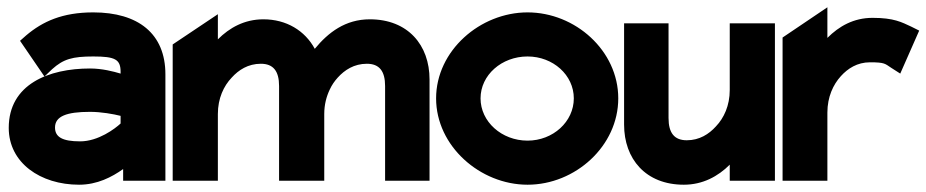

<svg xmlns="http://www.w3.org/2000/svg" viewBox="-20 -496 2543 527"><path d="M4 -145C4 -49 91 11 197 11C247 11 287 -10 318 -32V0H434V-292C434 -404 359 -462 236 -462C151 -462 97 -437 52 -399L35 -384L102 -286L123 -306C154 -334 179 -341 236 -341C296 -341 311 -333 311 -299V-294C291 -300 260 -308 227 -308C114 -308 4 -265 4 -145ZM131 -146C131 -177 163 -189 227 -189C258 -189 291 -183 311 -178V-157C296 -143 250 -108 200 -108C151 -108 131 -120 131 -146Z M454 0H578V-183C578 -226 594 -260 616 -283C635 -304 661 -321 696 -321C730 -321 746 -301 746 -260V0H870V-183C870 -209 876 -231 885 -250C891 -263 898 -273 907 -283C926 -304 952 -321 987 -321C1021 -321 1037 -301 1037 -260V0H1159V-278C1159 -372 1100 -443 995 -443C928 -443 881 -407 844 -362C817 -412 766 -443 703 -443C651 -443 610 -420 578 -388V-457L454 -374Z M1177 -226C1177 -95 1298 11 1428 11C1559 11 1677 -95 1677 -226C1677 -357 1559 -462 1428 -462C1298 -462 1177 -357 1177 -226ZM1299 -226C1299 -290 1357 -341 1428 -341C1498 -341 1555 -290 1555 -226C1555 -162 1498 -110 1428 -110C1357 -110 1299 -162 1299 -226Z M1693 -154C1693 -60 1752 11 1857 11C1909 11 1951 -12 1983 -44V0H2107V-432H1983V-249C1983 -206 1967 -172 1945 -149C1926 -128 1900 -111 1865 -111C1831 -111 1815 -131 1815 -172V-432H1693Z M2128 0H2251V-187C2251 -230 2267 -264 2288 -287C2307 -308 2333 -325 2368 -325C2409 -325 2409 -321 2426 -310L2451 -294L2503 -412L2481 -423C2455 -435 2434 -447 2375 -447C2323 -447 2283 -424 2251 -392V-476L2128 -393Z"/></svg>

Font: Charger Pro
Style: UltraNar
Weight: 900
Designer: Jasper
Foundry: Cannot Into Space Fonts
Version: Version 1.09